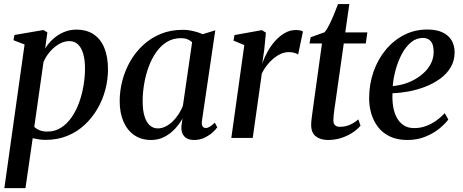

<svg xmlns="http://www.w3.org/2000/svg" viewBox="-20 -696 2335 969"><path d="M2 253.5 104 -471.5 48 -493 53 -519.5 199 -544.5 219 -532.5 208 -451Q224 -477.5 248 -499.2Q272 -521 301.8 -533.8Q331.5 -546.5 365 -546.5Q418 -546.5 453.5 -522.2Q489 -498 507 -453Q525 -408 525 -345.5Q525 -294 511.5 -243Q498 -192 471.5 -146.5Q445 -101 406.8 -65.5Q368.5 -30 319 -10Q269.5 10 210 10Q194 10 177.2 7.5Q160.5 5 145 1.5L108.5 253.5ZM153 -56Q164 -45 180.5 -38.5Q197 -32 219 -32Q257.5 -32 288 -51.5Q318.5 -71 341.2 -103.8Q364 -136.5 379 -177.8Q394 -219 401.5 -263.8Q409 -308.5 409 -350.5Q409 -393.5 400 -424.5Q391 -455.5 373.5 -472Q356 -488.5 330 -488.5Q303 -488.5 277.2 -473.2Q251.5 -458 231 -433.8Q210.5 -409.5 199.5 -383Z M999.5 -88.5Q996.5 -66.5 1002.5 -58.2Q1008.5 -50 1018.5 -50Q1027.5 -50 1038.8 -56.5Q1050 -63 1064 -77L1076.5 -53.5Q1070 -43.5 1053.8 -28.5Q1037.5 -13.5 1013.2 -1.5Q989 10.5 958.5 10.5Q927 10.5 910.2 -7.5Q893.5 -25.5 895.5 -59L901 -98Q886.5 -71 863.2 -46Q840 -21 809.5 -5.2Q779 10.5 742.5 10.5Q693 10.5 657.5 -14Q622 -38.5 603 -82.8Q584 -127 584 -186Q584 -237.5 597.5 -289Q611 -340.5 637.2 -386.5Q663.5 -432.5 702 -468.2Q740.5 -504 790.8 -524.8Q841 -545.5 902.5 -545.5Q928.5 -545.5 955.2 -539.2Q982 -533 1003 -523.5L1066.5 -543ZM949.5 -482.5Q940.5 -492 926.2 -497.8Q912 -503.5 893.5 -503.5Q853.5 -503.5 822.5 -484.5Q791.5 -465.5 768.5 -432.8Q745.5 -400 730.2 -358.5Q715 -317 707.5 -272.5Q700 -228 700 -185Q700 -138 709.8 -107.8Q719.5 -77.5 736.5 -62.8Q753.5 -48 776 -48Q796 -48 815 -57.2Q834 -66.5 850.8 -82.5Q867.5 -98.5 880.8 -119Q894 -139.5 903 -161.5Z M1147.5 0 1213 -468.5 1158.5 -491 1163.5 -519 1302 -544 1322 -531 1313.5 -444 1303.5 -375.5Q1313.5 -404.5 1330 -434.5Q1346.5 -464.5 1368.5 -489.2Q1390.5 -514 1417 -529.2Q1443.5 -544.5 1473 -544.5Q1486 -544.5 1495.2 -542.5Q1504.5 -540.5 1509 -537L1484.5 -420.5Q1480 -425 1467 -429Q1454 -433 1437 -433Q1416.5 -433 1396.8 -424Q1377 -415 1359 -399.8Q1341 -384.5 1326.2 -365.2Q1311.5 -346 1301.5 -325.5L1255.5 0Z M1672.5 -177.5Q1669 -156 1667 -140.2Q1665 -124.5 1663.8 -112Q1662.5 -99.5 1662.5 -88Q1662.5 -71.5 1671.2 -63.8Q1680 -56 1695 -56Q1724 -56 1747.5 -67Q1771 -78 1788.5 -93.5L1799.5 -61.5Q1783.5 -42.5 1758.2 -26Q1733 -9.5 1701.5 0.5Q1670 10.5 1635 10.5Q1597.5 10.5 1573.5 -8.2Q1549.5 -27 1550.5 -68.5Q1550.5 -74.5 1551.2 -83.8Q1552 -93 1553.8 -106Q1555.5 -119 1557.8 -135.8Q1560 -152.5 1563 -174L1605 -476.5H1542L1548 -508L1617.5 -533Q1629 -545 1641.8 -570.8Q1654.5 -596.5 1666.2 -625.2Q1678 -654 1686 -675.5H1743L1722.5 -532.5H1834L1826 -476.5H1715Z M2242.5 -93Q2228 -72.5 2198.8 -48.2Q2169.5 -24 2128.2 -6.8Q2087 10.5 2036 10.5Q1985 10.5 1948.2 -7Q1911.5 -24.5 1888.2 -54.5Q1865 -84.5 1853.8 -122.8Q1842.5 -161 1843 -202.5Q1843.5 -273 1865.5 -335.2Q1887.5 -397.5 1927 -445Q1966.5 -492.5 2019.8 -519.8Q2073 -547 2136 -547Q2183.5 -547 2214 -532.2Q2244.5 -517.5 2259.2 -492Q2274 -466.5 2274.5 -433.5Q2274.5 -389.5 2254.2 -355.8Q2234 -322 2200 -297.8Q2166 -273.5 2124.8 -257.8Q2083.5 -242 2040.8 -234.2Q1998 -226.5 1961 -225.5Q1959 -191.5 1964 -160Q1969 -128.5 1981.8 -103.8Q1994.5 -79 2016.5 -64.2Q2038.5 -49.5 2070 -49.5Q2101 -49.5 2128.2 -59.2Q2155.5 -69 2179.8 -86Q2204 -103 2224.5 -125ZM2114 -504.5Q2081 -504.5 2054.5 -482.5Q2028 -460.5 2008.8 -424.8Q1989.5 -389 1977.5 -346.2Q1965.5 -303.5 1962 -261.5Q1992 -264 2022 -273.2Q2052 -282.5 2078.5 -298.2Q2105 -314 2125.5 -334.8Q2146 -355.5 2157.5 -381.2Q2169 -407 2168.5 -436Q2168.5 -470.5 2154.5 -487.5Q2140.5 -504.5 2114 -504.5Z"/></svg>

Font: Merriweather 72pt Medium
Style: Italic
Weight: 500
Italic angle: -7.8°
Version: Version 2.101